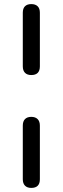

<svg xmlns="http://www.w3.org/2000/svg" viewBox="-20 -732 306 939"><path d="M133 -365Q113 -365 102.2 -376Q91.5 -387 91.5 -407.5V-669.5Q91.5 -690.8 102.2 -701.4Q113 -712 133 -712Q153 -712 164 -701.4Q175 -690.8 175 -669.5V-407.5Q175 -365 133 -365ZM133 187Q113 187 102.2 176Q91.5 165 91.5 144.5V-117.5Q91.5 -138.5 102.2 -149.5Q113 -160.5 133 -160.5Q153 -160.5 164 -149.5Q175 -138.5 175 -117.5V144.5Q175 187 133 187Z"/></svg>

Font: Nunito ExtraLight
Style: Regular
Weight: 200
Designer: Vernon Adams
Foundry: Vernon Adams
Version: Version 3.602;April 4, 2023;FontCreator 14.0.0.2856 64-bit